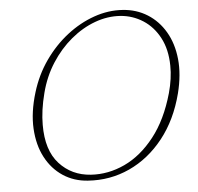

<svg xmlns="http://www.w3.org/2000/svg" viewBox="-52 -766 862 834"><g transform="rotate(-5 379.0 -349.5)"><path d="M513 -712.5Q572.5 -708.5 620 -678.8Q667.5 -649 697.2 -598.2Q727 -547.5 734 -479.5Q741 -411.5 720.5 -330.5Q691.5 -217.5 628.5 -138Q565.5 -58.5 480 -19.2Q394.5 20 298 13Q237.5 9 190.2 -22.2Q143 -53.5 114.8 -107Q86.5 -160.5 82.5 -232.2Q78.5 -304 104.5 -389Q127 -463.5 170 -524.8Q213 -586 269 -629.5Q325 -673 387.8 -695Q450.5 -717 513 -712.5ZM313.5 -11.5Q389 -6.5 461.2 -40.2Q533.5 -74 591.5 -147.8Q649.5 -221.5 681.5 -335Q699 -398 698 -454Q697 -524.5 670.2 -575.2Q643.5 -626 598.8 -654.8Q554 -683.5 500.5 -687.5Q445 -691.5 389.2 -671Q333.5 -650.5 284.2 -609.5Q235 -568.5 198 -511Q161 -453.5 143 -383.5Q133 -345 128.2 -310.5Q123.5 -276 123.5 -245.5Q123 -134.5 176.5 -75.8Q230 -17 313.5 -11.5Z"/></g></svg>

Font: Fraunces 9pt S050 Thin
Style: Italic
Weight: 100
Italic angle: -16°
Version: Version 1.000; ttfautohint (v1.8.3)